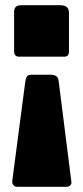

<svg xmlns="http://www.w3.org/2000/svg" viewBox="-20 -550 317 735"><path d="M244 -353Q244 -333 226 -333H53Q34 -333 34 -355V-505Q34 -530 61 -530H211Q244 -530 244 -501V-353ZM253 144Q255 154 249 159.5Q243 165 235 165H46Q37 165 31.5 159Q26 153 27 142L77 -239Q79 -252 83.5 -258Q88 -264 103 -264H172Q189 -264 196.5 -257.5Q204 -251 205 -236L253 144Z"/></svg>

Font: Libre Franklin Black
Style: Regular
Weight: 900
Designer: Pablo Impallari, Rodrigo Fuenzalida, Nhung Nguyen
Foundry: Impallari Type
Version: Version 3.000